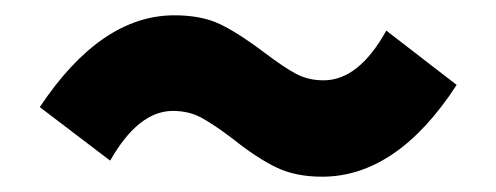

<svg xmlns="http://www.w3.org/2000/svg" viewBox="-20 -503 649 251"><path d="M285 -321Q260 -340 243.5 -349Q227 -358 206 -358Q161 -358 124 -293L32 -363Q112 -483 208 -483Q244 -483 268.5 -471Q293 -459 326 -434Q351 -415 367 -406.5Q383 -398 403 -398Q449 -398 485 -463L577 -392Q499 -272 401 -272Q366 -272 340.5 -284.5Q315 -297 285 -321Z"/></svg>

Font: Merged Yaku Han JP Black
Style: Regular
Weight: 900
Designer: Ryoko NISHIZUKA 西塚涼子 (kana, bopomofo & ideographs); Paul D. Hunt (Latin, Greek & Cyrillic); Sandoll Communications 산돌커뮤니
Foundry: Adobe
Version: Version 2.004